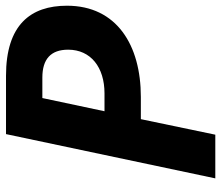

<svg xmlns="http://www.w3.org/2000/svg" viewBox="-70 -684 754 655"><g transform="rotate(-90 307.5 -357.0)"><path d="M175 0 228 -254H304C480 -254 615 -336 615 -506C615 -630 550 -714 376 -714H177L26 0ZM300 -590H370C433 -590 465 -561 465 -502C465 -425 405 -378 316 -378H255Z"/></g></svg>

Font: BC Sans
Style: Bold Italic
Weight: 700
Italic angle: -12°
Designer: Monotype Design Team
Province of B.C.
Foundry: Monotype Imaging Inc.
Version: Version 2.000;GOOG;noto-source:20170915:90ef993387c0